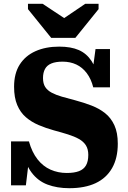

<svg xmlns="http://www.w3.org/2000/svg" viewBox="-20 -972 671 1009"><path d="M249 -773H376L498 -924V-952H428L276 -849L358 -850L204 -952H127V-924ZM331 -63Q370 -63 395 -72.5Q420 -82 432 -103Q444 -124 444 -158Q444 -188 431.5 -208Q419 -228 395 -241.5Q371 -255 337.5 -265.5Q304 -276 263 -287Q220 -299 182.5 -315Q145 -331 116 -356Q87 -381 70.5 -420Q54 -459 54 -516Q54 -586 83.5 -632.5Q113 -679 166.5 -703Q220 -727 291 -727Q353 -727 394 -709Q435 -691 461 -651.5Q487 -612 501 -547L464 -580L482 -714H558V-513H470Q459 -557 436 -587.5Q413 -618 381 -633Q349 -648 309 -648Q273 -648 250 -638.5Q227 -629 216.5 -609.5Q206 -590 206 -562Q206 -533 217.5 -515Q229 -497 251.5 -485Q274 -473 305 -464Q336 -455 375 -445Q420 -433 460.5 -417.5Q501 -402 532 -377.5Q563 -353 581 -314Q599 -275 599 -217Q599 -141 569 -88.5Q539 -36 482.5 -9.5Q426 17 344 17Q280 17 229.5 -2Q179 -21 145.5 -66Q112 -111 97 -189L135 -157L116 2H38V-229H132Q148 -172 177 -135Q206 -98 245.5 -80.5Q285 -63 331 -63Z"/></svg>

Font: Roboto Serif SemiCondensed
Style: Bold
Weight: 700
Width: 4
Designer: Greg Gazdowicz
Foundry: Commercial Type
Version: Version 1.007